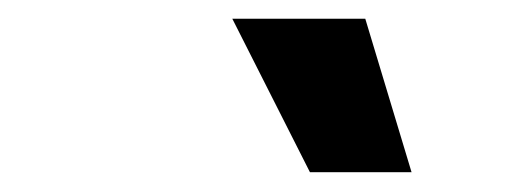

<svg xmlns="http://www.w3.org/2000/svg" viewBox="-20 -797 537 202"><path d="M413 -615.8H306.1L224.4 -777.3H364.3Z"/></svg>

Font: Inter UI
Style: Bold Italic
Weight: 700
Italic angle: 9.39999°
Designer: Rasmus Andersson
Foundry: rsms
Version: 3.2;8d6f07862